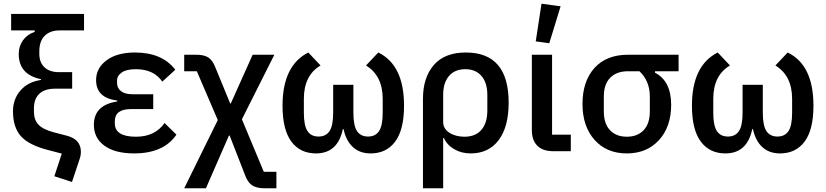

<svg xmlns="http://www.w3.org/2000/svg" viewBox="-20 -815 4453 1035"><path d="M433 -651H301Q250 -651 221 -622Q192 -593 192 -539V-525Q192 -478 220 -452Q248 -426 298 -426H369V-337H278Q221 -337 192 -309.5Q163 -282 163 -232V-212Q163 -169 187.5 -143Q212 -117 269 -102L342 -83Q416 -63 416 3Q416 25 408 46L368 166L273 135L313 13L240 -6Q135 -33 92.5 -81Q50 -129 50 -215Q50 -281 90.5 -327.5Q131 -374 201 -384V-388Q81 -413 81 -524Q81 -566 104 -598Q127 -630 167 -643V-651H40V-740H433Z M867 -152 931 -89Q862 12 703 12Q600 12 543 -29.5Q486 -71 486 -142Q486 -249 612 -268V-273Q498 -287 498 -383Q498 -448 554.5 -490Q611 -532 708 -532Q854 -532 925 -439L855 -375Q809 -442 712 -442Q662 -442 636.5 -424.5Q611 -407 611 -380V-368Q611 -340 632.5 -323.5Q654 -307 693 -307H806V-227H687Q599 -227 599 -162V-150Q599 -78 713 -78Q816 -78 867 -152Z M973 -520H1037Q1081 -520 1104 -504.5Q1127 -489 1142 -449L1221 -257H1224L1342 -520H1459L1284 -172L1402 111H1470V200H1407Q1363 200 1339 184Q1315 168 1301 129L1218 -84H1214L1090 200H973L1154 -168L1041 -431H973Z M1885 -358V-208Q1885 -138 1904.5 -108.5Q1924 -79 1964 -79Q2004 -79 2023.5 -108.5Q2043 -138 2043 -208V-282Q2043 -407 1953 -462L2019 -532Q2158 -465 2158 -245Q2158 -116 2110.5 -52Q2063 12 1978 12Q1919 12 1882 -22.5Q1845 -57 1832 -119H1828Q1801 12 1683 12Q1598 12 1550.5 -52Q1503 -116 1503 -245Q1503 -462 1642 -532L1708 -462Q1618 -409 1618 -282V-208Q1618 -138 1637.5 -108.5Q1657 -79 1697 -79Q1737 -79 1756.5 -108.5Q1776 -138 1776 -208V-358Z M2260 200V-282Q2260 -397 2318.5 -464.5Q2377 -532 2491 -532Q2722 -532 2722 -262Q2722 -131 2668 -59.5Q2614 12 2517 12Q2468 12 2429 -10.5Q2390 -33 2373 -71H2369V200ZM2484 -78Q2543 -78 2575 -115Q2607 -152 2607 -219V-304Q2607 -369 2575.5 -405.5Q2544 -442 2488 -442Q2432 -442 2400.5 -405.5Q2369 -369 2369 -304V-157Q2369 -121 2402.5 -99.5Q2436 -78 2484 -78Z M3057 -89V0H2962Q2906 0 2876.5 -29.5Q2847 -59 2847 -113V-520H2956V-89ZM3002 -781 2941 -582 2868 -592 2899 -795Z M3638 -431H3511V-423Q3598 -378 3598 -250Q3598 -132 3532.5 -60Q3467 12 3359 12Q3250 12 3185 -61Q3120 -134 3120 -254Q3120 -377 3184.5 -448.5Q3249 -520 3366 -520H3638ZM3427 -431H3366Q3304 -431 3269.5 -396Q3235 -361 3235 -295V-215Q3235 -148 3268.5 -113Q3302 -78 3359 -78Q3416 -78 3449.5 -113Q3483 -148 3483 -215V-295Q3483 -378 3427 -431Z M4092 -358V-208Q4092 -138 4111.5 -108.5Q4131 -79 4171 -79Q4211 -79 4230.5 -108.5Q4250 -138 4250 -208V-282Q4250 -407 4160 -462L4226 -532Q4365 -465 4365 -245Q4365 -116 4317.5 -52Q4270 12 4185 12Q4126 12 4089 -22.5Q4052 -57 4039 -119H4035Q4008 12 3890 12Q3805 12 3757.5 -52Q3710 -116 3710 -245Q3710 -462 3849 -532L3915 -462Q3825 -409 3825 -282V-208Q3825 -138 3844.5 -108.5Q3864 -79 3904 -79Q3944 -79 3963.5 -108.5Q3983 -138 3983 -208V-358Z"/></svg>

Font: IBM Plex Sans Medm
Style: Regular
Weight: 500
Designer: Mike Abbink, Paul van der Laan, Pieter van Rosmalen
Foundry: Bold Monday
Version: Version 3.005